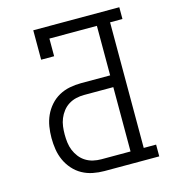

<svg xmlns="http://www.w3.org/2000/svg" viewBox="-109 -825 819 914"><g transform="rotate(-15 300.0 -367.5)"><path d="M293 0Q265 0 237 -5.5Q209 -11 184.5 -24.5Q160 -38 141 -59.5Q122 -81 110.5 -106.5Q99 -132 94.5 -160Q90 -188 90 -217Q90 -245 94.5 -273Q99 -301 110.5 -326.5Q122 -352 141 -373.5Q160 -395 184.5 -408.5Q209 -422 237 -427.5Q265 -433 293 -433H437V-677H203V-590H139V-735H563V-677H502V-58H563V0ZM437 -58V-375H293Q273 -375 253.5 -370.5Q234 -366 217 -355.5Q200 -345 187.5 -329Q175 -313 167.5 -294.5Q160 -276 157.5 -256.5Q155 -237 155 -217Q155 -197 157.5 -177Q160 -157 167.5 -138.5Q175 -120 187.5 -104Q200 -88 217 -77.5Q234 -67 253.5 -62.5Q273 -58 293 -58Z"/></g></svg>

Font: Iosevka Curly Slab LtEx
Style: Regular
Weight: 300
Width: 7
Monospace: yes
Designer: Belleve Invis
Foundry: Belleve Invis
Version: Version 11.1.0; ttfautohint (v1.8.3)